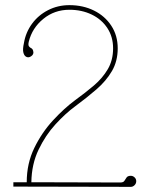

<svg xmlns="http://www.w3.org/2000/svg" viewBox="-20 -727 580 747"><path d="M489 0 32 -1V-18H84Q84 -91 113.5 -151.5Q143 -212 186.5 -259Q230 -306 272 -337Q312 -366 345.5 -394.5Q379 -423 399.5 -458Q420 -493 420 -539Q420 -584 397.5 -618Q375 -652 336.5 -670.5Q298 -689 250 -689Q192 -689 148.5 -653.5Q105 -618 92 -565Q89 -552 92.5 -547Q96 -542 101.5 -539.5Q107 -537 109 -529Q113 -516 101 -508Q89 -500 79 -508Q73 -513 70.5 -524.5Q68 -536 73 -559Q80 -601 104.5 -634.5Q129 -668 167 -687.5Q205 -707 250 -707Q303 -707 345.5 -686Q388 -665 413 -627Q438 -589 438 -539Q438 -489 415.5 -450.5Q393 -412 355.5 -379.5Q318 -347 272 -313Q235 -286 196 -243.5Q157 -201 130 -144.5Q103 -88 102 -18L448 -17Q460 -17 464 -23.5Q468 -30 472.5 -36.5Q477 -43 489 -43Q497 -43 503.5 -37Q510 -31 510 -22Q510 -13 503.5 -6.5Q497 0 489 0Z"/></svg>

Font: Grandiflora One
Style: Regular
Weight: 400
Designer: Haesung Cho
Foundry: JAMO
Version: Version 1.000; ttfautohint (v1.8.4.7-5d5b);gftools[0.9.28]